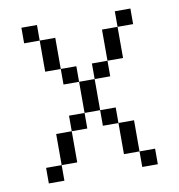

<svg xmlns="http://www.w3.org/2000/svg" viewBox="-73 -692 708 759"><g transform="rotate(-10 281.0 -312.5)"><path d="M437.5 -562.5H375V-437.5H437.5ZM62.5 0H125V-62.5H62.5ZM62.5 -562.5H125V-625H62.5ZM125 -62.5H187.5V-187.5H125ZM125 -437.5H187.5V-562.5H125ZM187.5 -187.5H250V-250H187.5ZM187.5 -375H250V-437.5H187.5ZM250 -250H312.5V-375H250ZM312.5 -187.5H375V-250H312.5ZM312.5 -375H375V-437.5H312.5ZM375 -62.5H437.5V-187.5H375ZM437.5 0H500V-62.5H437.5ZM437.5 -562.5H500V-625H437.5Z"/></g></svg>

Font: ChillMoonMono
Style: Regular
Weight: 400
Designer: Warren2060
Foundry: ChillType
Version: Version 1.000;Glyphs 3.1.1 (3135)